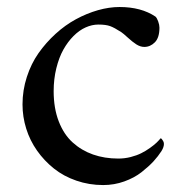

<svg xmlns="http://www.w3.org/2000/svg" viewBox="-20 -516 519 545"><path d="M43.9 -219.7Q43.9 -259.8 56.2 -297.6Q68.4 -335.4 89.4 -365.2Q110.4 -395 137.7 -419.9Q165 -444.8 195.6 -461.4Q226.1 -478 258.1 -487.1Q290 -496.1 319.3 -496.1Q380.9 -496.1 421.4 -468.8Q425.3 -465.3 429 -455.3Q432.6 -445.3 432.6 -437.5Q432.6 -409.2 419.7 -396Q406.7 -382.8 389.6 -382.8Q378.4 -382.8 366.9 -390.1Q355.5 -397.5 342.8 -409.2Q330.1 -420.9 324.2 -424.8Q304.7 -437.5 292.5 -441.9Q280.3 -446.3 259.3 -446.3Q241.2 -446.3 223.1 -438.2Q205.1 -430.2 188.7 -413.8Q172.4 -397.5 159.9 -375.2Q147.5 -353 139.9 -322.3Q132.3 -291.5 132.3 -257.3Q132.3 -209 146.7 -171.6Q161.1 -134.3 186.3 -111.6Q211.4 -88.9 244.1 -77.4Q276.9 -65.9 315.9 -65.9Q334 -65.9 351.1 -70.3Q368.2 -74.7 380.9 -81.1Q393.6 -87.4 405.5 -95.9Q417.5 -104.5 424.1 -110.8Q430.7 -117.2 436 -123.5Q437 -123.5 439 -121.6Q440.9 -119.6 443.1 -115.7Q445.3 -111.8 445.3 -107.4Q445.3 -98.6 438.5 -87.4Q429.2 -72.8 415.8 -58.1Q402.3 -43.5 381.8 -27.3Q361.3 -11.2 332.8 -1Q304.2 9.3 272.9 9.3Q232.9 9.3 196.8 -3.2Q160.6 -15.6 133.1 -37.6Q105.5 -59.6 85.2 -88.4Q64.9 -117.2 54.4 -150.9Q43.9 -184.6 43.9 -219.7Z"/></svg>

Font: Crimson
Style: Regular
Weight: 400
Version: Version 0.8